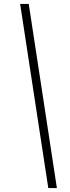

<svg xmlns="http://www.w3.org/2000/svg" viewBox="-20 -862 360 982"><path d="M227 100 83 -842H127L271 100Z"/></svg>

Font: Idrija
Style: Italic
Weight: 300
Italic angle: -11.3°
Designer: Julieta Ulanovsky
Foundry: Julieta Ulanovsky
Version: Version 7.200